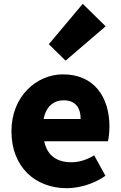

<svg xmlns="http://www.w3.org/2000/svg" viewBox="-20 -973 636 1007"><path d="M330 14C396 14 474 -9 533 -51L474 -158C433 -134 395 -122 354 -122C282 -122 228 -154 212 -232H546C550 -246 554 -277 554 -309C554 -464 474 -583 310 -583C173 -583 40 -469 40 -285C40 -96 166 14 330 14ZM209 -349C221 -416 264 -447 313 -447C378 -447 403 -405 403 -349ZM324 -655 534 -835 414 -953 236 -741Z"/></svg>

Font: ChiuKong Gothic MN Heavy
Style: Regular
Weight: 900
Designer: Ryoko NISHIZUKA 西塚涼子 (kana, bopomofo & ideographs); Paul D. Hunt (Latin, Greek & Cyrillic); Sandoll Communications 산돌커뮤니
Foundry: Adobe
Version: Version 1.300